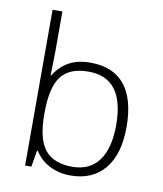

<svg xmlns="http://www.w3.org/2000/svg" viewBox="-70 -628 587 692"><g transform="rotate(10 223.5 -281.5)"><path d="M235 -406Q319 -406 361 -353.5Q403 -301 403 -200Q403 -100 358.5 -46.5Q314 7 234 7Q191 7 157 -10.5Q123 -28 103 -60H100L90 0H67V-570H103V-427Q103 -394 102 -367L101 -336H103Q126 -372 158 -389Q190 -406 235 -406ZM234 -373Q164 -373 133.5 -332.5Q103 -292 103 -200V-193Q103 -103 135 -64Q167 -25 234 -25Q299 -25 332 -70.5Q365 -116 365 -200Q365 -373 234 -373Z"/></g></svg>

Font: Azad Pori Unicode
Style: Regular
Weight: 400
Designer: Abul Kalam Azad
Foundry: Lipighor Font Foundry
Version: Version 1.026;December 22, 2019;FontCreator 12.0.0.2547 64-b